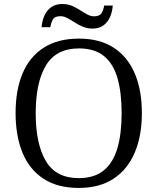

<svg xmlns="http://www.w3.org/2000/svg" viewBox="-20 -915 775 945"><path d="M367.7 10Q263.3 10 194 -35.3Q124.7 -80.7 90.7 -163.5Q56.7 -246.3 56.7 -359Q56.7 -471.3 91 -553.3Q125.3 -635.3 195 -680.2Q264.7 -725 368.7 -725Q471 -725 540 -680Q609 -635 643.7 -552.7Q678.3 -470.3 678.3 -358Q678.3 -247.7 643.5 -164.7Q608.7 -81.7 539.3 -35.8Q470 10 367.7 10ZM367.7 -38.3Q444.7 -38.3 491 -76.5Q537.3 -114.7 558 -186.2Q578.7 -257.7 578.7 -358Q578.7 -458.7 558.3 -530Q538 -601.3 491.8 -639Q445.7 -676.7 368.7 -676.7Q256.3 -676.7 206 -592.8Q155.7 -509 155.7 -358Q155.7 -207 205.5 -122.7Q255.3 -38.3 367.7 -38.3ZM435.3 -774.3Q409.3 -774.3 387.7 -783.5Q366 -792.7 347.3 -804.8Q328.7 -817 311.5 -826.2Q294.3 -835.3 277.3 -835.3Q248.7 -835.3 239.7 -818.2Q230.7 -801 227.7 -781H184.7Q186.7 -809.7 197.7 -836Q208.7 -862.3 230.8 -878.8Q253 -895.3 286.7 -895.3Q312.7 -895.3 334.3 -886.2Q356 -877 374.3 -865Q392.7 -853 409.5 -843.8Q426.3 -834.7 443.3 -834.7Q470.7 -834.7 480.2 -851Q489.7 -867.3 492.7 -887.7H535Q533 -858.3 522 -832.3Q511 -806.3 489.5 -790.3Q468 -774.3 435.3 -774.3Z"/></svg>

Font: Noto Serif Hentaigana ExtraLight
Style: Regular
Weight: 200
Designer: Kazuhiro Yamada
Foundry: nipponia
Version: Version 1.000